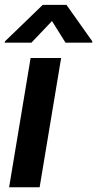

<svg xmlns="http://www.w3.org/2000/svg" viewBox="-37 -791 410 811"><path d="M1.5 0 92.3 -545.9H221.2L130.4 0ZM239.7 -610.8 182.6 -702.1 95.7 -610.8H-17.1L-16.1 -616.2L143.6 -770.5H243.7L353 -616.2L352.1 -610.8Z"/></svg>

Font: Inter Tight SemiBold
Style: Italic
Weight: 600
Italic angle: -9.39999°
Designer: Rasmus Andersson
Foundry: rsms
Version: Version 3.004